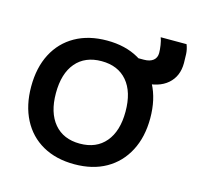

<svg xmlns="http://www.w3.org/2000/svg" viewBox="-92 -701 843 810"><g transform="rotate(15 329.0 -296.0)"><path d="M299 10Q219 10 160.5 -23Q102 -56 70.5 -117Q39 -178 39 -260Q39 -343 70.5 -403.5Q102 -464 160.5 -497Q219 -530 299 -530Q379 -530 437 -497Q495 -464 527 -403.5Q559 -343 559 -260Q559 -178 527 -117Q495 -56 437 -23Q379 10 299 10ZM299 -80Q371 -80 411 -127.5Q451 -175 451 -260Q451 -346 411 -393Q371 -440 299 -440Q227 -440 187 -393Q147 -346 147 -260Q147 -175 187 -127.5Q227 -80 299 -80ZM421 -397V-492H469Q495 -492 509.5 -503.5Q524 -515 524 -536Q524 -550 521 -570Q518 -590 513 -602H626Q634 -582 635 -561Q636 -540 636 -522Q636 -464 597.5 -430.5Q559 -397 488 -397Z"/></g></svg>

Font: M PLUS 2 Medium
Style: Regular
Weight: 500
Designer: Coji Morishita
Foundry: UNDERFOREST DESIGN
Version: Version 1.001